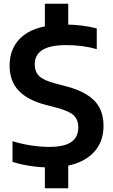

<svg xmlns="http://www.w3.org/2000/svg" viewBox="-20 -880 600 1020"><path d="M241.5 9.5Q193.5 9.5 142.2 1.8Q91 -6 46.5 -20V-130Q77.5 -120 111.8 -113.2Q146 -106.5 179 -103Q212 -99.5 240 -99.5Q296 -99.5 330.2 -111.5Q364.5 -123.5 380.2 -146.8Q396 -170 396 -203Q396 -245.5 369.8 -268.8Q343.5 -292 274.5 -309.5L224.5 -322.5Q128.5 -347 79.8 -397.8Q31 -448.5 31 -531.5Q31 -633.5 104.5 -691.5Q178 -749.5 327 -749.5Q372 -749.5 415.5 -744Q459 -738.5 494 -729V-619Q457.5 -629.5 415.8 -635Q374 -640.5 334.5 -640.5Q272 -640.5 234.8 -628Q197.5 -615.5 181 -592.8Q164.5 -570 164.5 -538.5Q164.5 -498.5 188.2 -475.8Q212 -453 274 -436.5L324 -423.5Q394.5 -406 440.2 -377.8Q486 -349.5 508 -308.8Q530 -268 530 -212Q530 -142.5 496 -93Q462 -43.5 397.5 -17Q333 9.5 241.5 9.5ZM218.5 120V-22L342.5 -24V120ZM218.5 -723.5V-860H342.5V-723.5Z"/></svg>

Font: Encode Sans Condensed Thin SemiBold
Style: Regular
Weight: 600
Version: Version 3.002